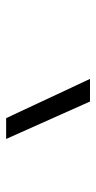

<svg xmlns="http://www.w3.org/2000/svg" viewBox="136 -972 313 626"><g transform="rotate(90 293.0 -658.5)"><path d="M364.7 -521.5 236.8 -794.9H310.5L432.6 -521.5Z"/></g></svg>

Font: Cascadia Mono Light
Style: Italic
Weight: 300
Italic angle: -10°
Monospace: yes
Designer: Aaron Bell
Foundry: Saja Typeworks
Version: Version 2404.023; ttfautohint (v1.8.4)